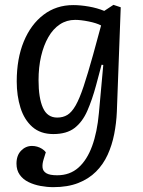

<svg xmlns="http://www.w3.org/2000/svg" viewBox="-20 -542 591 792"><path d="M406 -274 399 -275 376 -189Q360 -130 340 -84.5Q320 -39 287.5 -14Q255 11 200 11Q147 11 113.5 -18.5Q80 -48 64.5 -97.5Q49 -147 49 -206Q49 -300 78 -370.5Q107 -441 159.5 -481Q212 -521 282 -521Q312 -521 346.5 -515Q381 -509 410 -497L448 -522L478 -512L462 -81Q460 -34 451 11.5Q442 57 424 96.5Q406 136 376 166Q346 196 302.5 213Q259 230 200 230Q174 230 147 225Q120 220 97.5 209Q75 198 61.5 179Q48 160 48 133Q48 99 67 79.5Q86 60 112 60Q123 60 133.5 63Q144 66 153.5 72Q163 78 169 86L160 115Q154 134 155.5 149Q157 164 171 172.5Q185 181 216 181Q268 181 303.5 149.5Q339 118 360 60.5Q381 3 388 -76ZM216 -57Q240 -57 258 -68Q276 -79 292 -107Q308 -135 325 -186Q342 -237 364 -316L397 -437Q378 -447 345.5 -453.5Q313 -460 290 -460Q255 -460 227 -441.5Q199 -423 179.5 -389Q160 -355 149.5 -310Q139 -265 139 -211Q139 -138 157 -97.5Q175 -57 216 -57Z"/></svg>

Font: Literata
Style: Italic
Weight: 400
Italic angle: -2°
Designer: Latin by Veronika Burian and Jose Scaglione. Greek by Irene Vlachou. Cyrillic by Vera Evstafieva
Foundry: TypeTogether
Version: Version 3.103;gftools[0.9.29]